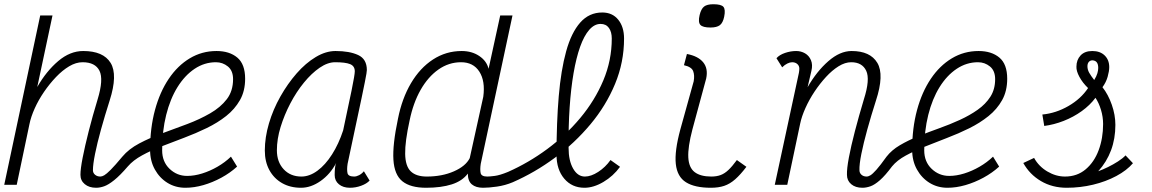

<svg xmlns="http://www.w3.org/2000/svg" viewBox="-22 -873 5442 907"><path d="M582 -87Q545 -44 517.5 -22Q490 0 470 7Q450 14 432 14Q399 14 378.5 -3Q358 -20 358 -47Q358 -75 368.5 -128.5Q379 -182 397 -253Q415 -324 439 -403Q468 -498 448 -538.5Q428 -579 368 -579Q337 -579 305 -560Q273 -541 242.5 -509Q212 -477 186 -439Q160 -401 142 -361Q124 -321 117 -286L57 0H-2L168 -800H226L154 -462Q197 -537 253 -584.5Q309 -632 371 -632Q466 -632 500.5 -576Q535 -520 496 -398Q473 -326 455 -261Q437 -196 427 -146Q417 -96 417 -69Q417 -56 427 -47.5Q437 -39 452 -39Q460 -39 470.5 -45Q481 -51 501 -71Q521 -91 556 -133Q586 -169 636 -195.5Q686 -222 745 -243.5Q804 -265 862.5 -287Q921 -309 970.5 -337.5Q1020 -366 1049.5 -404.5Q1079 -443 1079 -499Q1079 -539 1054.5 -559Q1030 -579 998 -579Q944 -579 897.5 -548Q851 -517 816.5 -461.5Q782 -406 763 -330Q744 -254 744 -163Q744 -109 779 -75.5Q814 -42 862 -42Q896 -42 933 -53.5Q970 -65 1005.5 -85.5Q1041 -106 1069 -133L1098 -86Q1065 -56 1023.5 -33.5Q982 -11 938.5 1.5Q895 14 854 14Q807 14 769.5 -9Q732 -32 709.5 -72.5Q687 -113 687 -165Q687 -268 710 -353Q733 -438 775 -500.5Q817 -563 874.5 -597.5Q932 -632 1001 -632Q1062 -632 1099 -601Q1136 -570 1136 -501Q1136 -443 1111.5 -400Q1087 -357 1046.5 -325Q1006 -293 954.5 -268Q903 -243 848.5 -222.5Q794 -202 742.5 -182Q691 -162 649 -139Q607 -116 582 -87Z M1697 -64 1724 -20Q1710 -5 1684 4.5Q1658 14 1631 14Q1599 14 1579 -2.5Q1559 -19 1559 -46Q1559 -63 1560.5 -79Q1562 -95 1566 -103Q1538 -50 1492.5 -18Q1447 14 1400 14Q1349 14 1310.5 -8Q1272 -30 1250.5 -69.5Q1229 -109 1229 -162Q1229 -224 1248.5 -290Q1268 -356 1302.5 -417Q1337 -478 1379.5 -526.5Q1422 -575 1469.5 -603.5Q1517 -632 1563 -632Q1629 -632 1670 -613Q1711 -594 1711 -542Q1711 -538 1709 -525Q1707 -512 1701.5 -485Q1696 -458 1686 -409.5Q1676 -361 1659.5 -285Q1643 -209 1620 -99Q1616 -72 1619.5 -55.5Q1623 -39 1651 -39Q1662 -39 1674.5 -45.5Q1687 -52 1697 -64ZM1402 -39Q1440 -39 1477.5 -66.5Q1515 -94 1546.5 -143.5Q1578 -193 1599 -257Q1624 -373 1639 -446.5Q1654 -520 1654 -536Q1654 -561 1632 -570Q1610 -579 1561 -579Q1526 -579 1488 -553Q1450 -527 1414 -483Q1378 -439 1349.5 -384.5Q1321 -330 1303.5 -273Q1286 -216 1286 -163Q1286 -108 1318 -73.5Q1350 -39 1402 -39Z M1991 14Q1917 14 1879 -16.5Q1841 -47 1836.5 -118Q1832 -189 1858 -312Q1877 -408 1919.5 -480Q1962 -552 2023.5 -592Q2085 -632 2159 -632Q2207 -632 2242 -608.5Q2277 -585 2286 -548L2341 -800H2399L2249 -99Q2245 -72 2248.5 -55.5Q2252 -39 2280 -39Q2291 -39 2315 -42Q2339 -45 2378 -61L2400 -12Q2364 3 2325.5 8.5Q2287 14 2260 14Q2226 14 2207 -2Q2188 -18 2188 -53Q2162 -18 2112 -2Q2062 14 1991 14ZM1994 -39Q2066 -39 2122 -63.5Q2178 -88 2197 -126L2261 -416Q2271 -490 2242.5 -534.5Q2214 -579 2156 -579Q2098 -579 2049 -544.5Q2000 -510 1965 -448.5Q1930 -387 1913 -304Q1891 -204 1892 -146Q1893 -88 1918.5 -63.5Q1944 -39 1994 -39ZM2739 14Q2680 14 2643.5 -29Q2607 -72 2607 -142Q2607 -295 2617.5 -418.5Q2628 -542 2652.5 -630.5Q2677 -719 2719 -766.5Q2761 -814 2823 -814Q2871 -814 2898.5 -780Q2926 -746 2926 -691Q2926 -579 2883.5 -476.5Q2841 -374 2767 -285.5Q2693 -197 2599 -127.5Q2505 -58 2400 -12L2378 -61Q2475 -104 2562.5 -168.5Q2650 -233 2719 -315.5Q2788 -398 2828 -493Q2868 -588 2868 -691Q2868 -722 2854.5 -741Q2841 -760 2815 -760Q2786 -760 2761.5 -732Q2737 -704 2718.5 -652Q2700 -600 2687.5 -527.5Q2675 -455 2669 -366Q2663 -277 2664 -174Q2664 -114 2685.5 -76.5Q2707 -39 2741 -39Q2770 -39 2804 -61Q2838 -83 2862 -117L2907 -85Q2875 -41 2828.5 -13.5Q2782 14 2739 14Z M3336 14Q3260 14 3218.5 -12Q3177 -38 3170.5 -98.5Q3164 -159 3192 -262L3255 -489Q3260 -517 3252.5 -537Q3245 -557 3209 -565L3223 -618Q3276 -608 3300 -578.5Q3324 -549 3314 -502L3249 -262Q3227 -178 3229.5 -129.5Q3232 -81 3259.5 -60Q3287 -39 3338 -39Q3363 -39 3382 -46Q3401 -53 3419 -70Q3437 -87 3459 -117L3504 -85Q3476 -48 3451 -26Q3426 -4 3399 5Q3372 14 3336 14ZM3334 -743Q3298 -743 3286.5 -755.5Q3275 -768 3283 -802Q3290 -831 3304 -842Q3318 -853 3348 -853Q3385 -853 3395.5 -840.5Q3406 -828 3399 -794Q3393 -765 3378.5 -754Q3364 -743 3334 -743Z M4166 -133Q4190 -164 4229 -187Q4268 -210 4316 -229.5Q4364 -249 4414.5 -267Q4465 -285 4512 -306.5Q4559 -328 4596.5 -354.5Q4634 -381 4656.5 -416Q4679 -451 4679 -499Q4679 -539 4654.5 -559Q4630 -579 4598 -579Q4544 -579 4497.5 -548Q4451 -517 4416.5 -461.5Q4382 -406 4363 -330Q4344 -254 4344 -163Q4344 -109 4379 -75.5Q4414 -42 4462 -42Q4496 -42 4533 -53.5Q4570 -65 4605.5 -85.5Q4641 -106 4669 -133L4698 -86Q4665 -56 4623.5 -33.5Q4582 -11 4538.5 1.5Q4495 14 4454 14Q4407 14 4369.5 -9Q4332 -32 4309.5 -72.5Q4287 -113 4287 -165Q4287 -268 4310 -353Q4333 -438 4375 -500.5Q4417 -563 4474.5 -597.5Q4532 -632 4601 -632Q4662 -632 4699 -601Q4736 -570 4736 -501Q4736 -443 4712 -400Q4688 -357 4647.5 -324.5Q4607 -292 4556.5 -267Q4506 -242 4452 -221.5Q4398 -201 4347.5 -180.5Q4297 -160 4256.5 -138Q4216 -116 4192 -87Q4160 -44 4135 -22Q4110 0 4090 7Q4070 14 4052 14Q4019 14 3999 -3Q3979 -20 3979 -47Q3978 -75 3988 -128.5Q3998 -182 4016.5 -253Q4035 -324 4059 -404Q4089 -498 4070 -538.5Q4051 -579 3999 -579Q3970 -579 3939.5 -560Q3909 -541 3880 -509.5Q3851 -478 3826 -440.5Q3801 -403 3783 -363Q3765 -323 3758 -289L3697 0H3638L3752 -529Q3753 -534 3753.5 -539.5Q3754 -545 3754 -549Q3754 -562 3744.5 -570.5Q3735 -579 3720 -579Q3710 -579 3697.5 -573Q3685 -567 3673 -555L3646 -598Q3660 -614 3686.5 -623Q3713 -632 3739 -632Q3762 -632 3781 -621Q3800 -610 3809 -588.5Q3818 -567 3811 -538L3793 -461Q3836 -536 3891 -584Q3946 -632 4001 -632Q4089 -632 4122.5 -576Q4156 -520 4116 -398Q4093 -326 4075 -261Q4057 -196 4047 -146Q4037 -96 4038 -69Q4038 -56 4047.5 -47.5Q4057 -39 4072 -39Q4080 -39 4090 -45Q4100 -51 4118 -71Q4136 -91 4166 -133Z M5017 14Q4949 14 4895.5 -17.5Q4842 -49 4812 -103L4863 -127Q4885 -87 4925.5 -63Q4966 -39 5009 -39Q5066 -39 5106.5 -73Q5147 -107 5168 -163.5Q5189 -220 5189 -287Q5189 -321 5179 -354Q5169 -387 5153 -411Q5127 -376 5088 -348Q5049 -320 5003 -302Q4957 -284 4911 -278L4902 -332Q4966 -338 5025 -372Q5084 -406 5118 -457Q5092 -482 5077 -510Q5062 -538 5063 -558Q5063 -590 5082.5 -611Q5102 -632 5138 -632Q5175 -632 5196.5 -611Q5218 -590 5218 -556Q5218 -537 5210.5 -510.5Q5203 -484 5186 -461Q5213 -427 5230 -378.5Q5247 -330 5247 -283Q5247 -218 5226.5 -163Q5206 -108 5166 -64Q5188 -72 5212.5 -84Q5237 -96 5259.5 -110.5Q5282 -125 5295 -139L5330 -102Q5301 -68 5251.5 -41.5Q5202 -15 5141.5 -0.5Q5081 14 5017 14ZM5147 -495Q5158 -513 5162 -527Q5166 -541 5166 -552Q5166 -569 5159.5 -578Q5153 -587 5139 -588Q5128 -588 5121.5 -580.5Q5115 -573 5115 -560Q5115 -544 5123.5 -529Q5132 -514 5147 -495Z"/></svg>

Font: Victor Mono Thin ExtraLight
Style: Italic
Weight: 250
Italic angle: -12°
Monospace: yes
Version: Version 1.561;gftools[0.9.30]